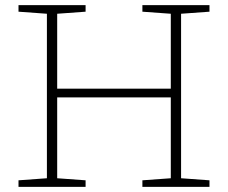

<svg xmlns="http://www.w3.org/2000/svg" viewBox="-20 -727 887 747"><path d="M202.5 -33.5 313 -25.5V0H52V-25.5L162.5 -33.5V-673.5L52 -681.5V-707H313V-681.5L202.5 -673.5V-382H644.5V-673.5L534 -681.5V-707H795V-681.5L684.5 -673.5V-33.5L795 -25.5V0H534V-25.5L644.5 -33.5V-348H202.5Z"/></svg>

Font: Newsreader Caption ExtraLight
Style: Regular
Weight: 275
Designer: Hugues Gentile
Foundry: Production Type
Version: Version 1.001